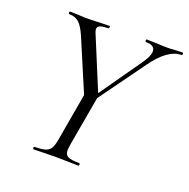

<svg xmlns="http://www.w3.org/2000/svg" viewBox="-114 -735 833 845"><g transform="rotate(20 302.0 -312.5)"><path d="M277 -279 449 -524Q476 -562 476 -584Q476 -613 434 -613Q430 -613 430 -619Q430 -625 434 -625L474 -624Q508 -622 533 -622Q548 -622 568 -624L600 -625Q604 -625 604 -619Q604 -613 600 -613Q536 -613 469 -519L288 -269ZM131 -12Q164 -12 181 -17.5Q198 -23 206 -37Q214 -51 219 -81L259 -310L318 -319L276 -81Q272 -55 272 -49Q272 -27 286.5 -19.5Q301 -12 339 -12Q343 -12 343 -6Q343 0 339 0Q312 0 297 -1L236 -2L173 -1Q158 0 131 0Q127 0 127 -6Q127 -12 131 -12ZM75 -613Q71 -613 71 -619Q71 -625 75 -625L109 -624Q133 -622 144 -622Q169 -622 213 -624L259 -625Q261 -625 261 -621Q261 -618 259.5 -615.5Q258 -613 256 -613Q230 -613 218.5 -608Q207 -603 207 -591Q207 -585 212 -573L318 -317L270 -271L155 -542Q138 -581 120.5 -597Q103 -613 75 -613Z"/></g></svg>

Font: Cormorant Infant
Style: Italic
Weight: 400
Italic angle: -10°
Designer: Christian Thalmann (Catharsis Fonts)
Foundry: Catharsis Fonts
Version: Version 4.000